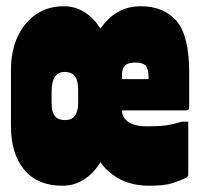

<svg xmlns="http://www.w3.org/2000/svg" viewBox="-20 -582 640 614"><path d="M184 -562Q220 -562 250.5 -543Q281 -524 301 -490Q350 -562 430 -562Q504 -562 544.5 -515Q585 -468 585 -350V-239Q585 -229 575 -229H370Q370 -211 382 -199Q402 -178 450 -178Q488 -178 510.5 -181Q533 -184 562 -193H582V-24Q582 -18 576 -14Q563 -7 535.5 2.5Q508 12 458 12Q405 12 365.5 -8Q326 -28 301 -63Q280 -28 248.5 -8Q217 12 180 12Q101 12 58 -38.5Q15 -89 15 -180V-359Q15 -418 36 -464Q57 -510 95 -536Q133 -562 184 -562ZM413 -382Q389 -382 379.5 -372Q370 -362 370 -342V-329H455V-337Q455 -362 445 -373Q435 -382 413 -382ZM145 -251Q145 -221 158 -208Q168 -198 188 -198Q230 -198 230 -253V-292Q230 -328 217 -341Q207 -352 186 -352Q167 -352 156 -337Q145 -322 145 -287Z"/></svg>

Font: Recursive Mn Lnr St XBk
Style: Regular
Weight: 1000
Monospace: yes
Version: Version 1.079;hotconv 1.0.112;makeotfexe 2.5.65598; ttfautoh